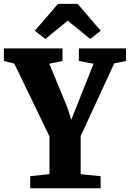

<svg xmlns="http://www.w3.org/2000/svg" viewBox="-34 -1000 689 1020"><path d="M229 -75V-275L42 -662L-13.5 -676V-743H298V-676L228 -661.5L324.5 -427.5L344.5 -363.5L370 -427.5L463 -661.5L385 -676V-743H635.5V-676L573 -663.5L394.5 -277V-74.5L500.5 -64V0H126.5V-64ZM207 -793 151 -836.5 274 -979.5H378.5L501 -836.5L445 -793L326 -890Z"/></svg>

Font: Merriweather 24pt SemiCondensed Black
Style: Regular
Weight: 900
Width: 4
Designer: Eben Sorkin
Foundry: Eben Sorkin
Version: Version 2.100